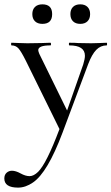

<svg xmlns="http://www.w3.org/2000/svg" viewBox="-56 -583 513 884"><path d="M335 -326.2Q335 -374 263.2 -374Q261.2 -374 261.2 -380.1Q261.2 -386.2 263.2 -386.2Q290 -386.2 304.2 -384.8L363.8 -383.8L400.9 -384.8Q412.1 -385.7 435.1 -386.2Q437 -386.2 437 -380.1Q437 -374 435.1 -374Q407.2 -374 387.2 -353.5Q367.2 -333 350.1 -288.1L231.9 27.8Q163.1 211.4 95.7 257.3Q61.5 280.8 27.3 280.8Q-36.1 280.8 -36.1 238.8Q-36.1 221.7 -25.6 212.4Q-15.1 203.1 -1 203.1Q16.6 203.1 39.1 215.6Q61.5 228 80.3 228Q99.1 228 119.6 208Q158.2 169.9 217.8 11.2L63 -303.2Q41 -347.2 28.6 -360.6Q16.1 -374 -2.9 -374Q-4.9 -374 -4.9 -380.1Q-4.9 -386.2 -2.9 -386.2L34.2 -384.8Q47.4 -383.8 69.8 -383.8L136.2 -384.8Q151.4 -385.7 175.8 -386.2Q178.7 -386.2 179 -380.1Q179.2 -374 175.8 -374Q120.1 -374 120.1 -352.1Q120.1 -347.2 125 -335L252.9 -74.2L327.1 -286.1Q335 -312 335 -326.2ZM280 -485.1Q268.1 -497.1 268.1 -518.1Q268.1 -539.1 280 -551Q292 -563 313.5 -563Q335 -563 346.9 -551Q358.9 -539.1 358.9 -518.1Q358.9 -497.1 346.9 -485.1Q335 -473.1 313.5 -473.1Q292 -473.1 280 -485.1ZM139.2 -563Q184.1 -563 184.1 -518.1Q184.1 -473.1 139.2 -473.1Q117.2 -473.1 105 -485.1Q92.8 -497.1 92.8 -518.1Q92.8 -539.1 105 -551Q117.2 -563 139.2 -563Z"/></svg>

Font: Cormorant-Medium
Style: Regular
Weight: 500
Designer: Christian Thalmann (Catharsis Fonts)
Version: Version 3.000